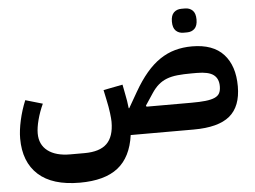

<svg xmlns="http://www.w3.org/2000/svg" viewBox="-59 -754 1423 1071"><g transform="rotate(-5 652.5 -218.5)"><path d="M346 240Q192 240 113.5 168.5Q35 97 35 -34Q35 -79 47.5 -135.5Q60 -192 82 -245L178 -217Q158 -174 146.5 -130Q135 -86 135 -54Q135 9 180 43.5Q225 78 306 78H386Q471 78 511 39Q551 0 551 -83Q551 -98 547 -131.5Q543 -165 533 -211L522 -263L630 -284L640 -232Q644 -212 647.5 -191.5Q651 -171 653 -150H656L706 -237Q741 -298 777.5 -341Q814 -384 854 -411Q894 -438 938.5 -450.5Q983 -463 1034 -463Q1152 -463 1211 -398.5Q1270 -334 1270 -219Q1270 -106 1206 -53Q1142 0 1004 0H651Q634 123 559.5 181.5Q485 240 346 240ZM1004 -150Q1052 -150 1083.5 -153.5Q1115 -157 1134.5 -165.5Q1154 -174 1162 -189Q1170 -204 1170 -228Q1170 -271 1142 -292Q1114 -313 1049 -313H1019Q974 -313 940 -309.5Q906 -306 880 -296Q854 -286 833 -268Q812 -250 793 -221L750 -156L753 -150ZM994 -543Q968 -543 951.5 -559Q935 -575 935 -610Q935 -645 951.5 -661Q968 -677 994 -677H1014Q1040 -677 1056.5 -661Q1073 -645 1073 -610Q1073 -575 1056.5 -559Q1040 -543 1014 -543Z"/></g></svg>

Font: IBM Plex Arabic
Style: Bold
Weight: 700
Designer: Mike Abbink, Paul van der Laan, Pieter van Rosmalen, Wael Morcos, Khajak Apelian
Foundry: Bold Monday
Version: Version 1.0